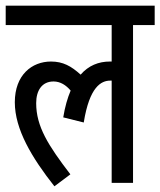

<svg xmlns="http://www.w3.org/2000/svg" viewBox="-20 -642 563 674"><path d="M0 -554H372V-426C370 -426 368 -426 366 -426C326 -426 291 -412 263 -380C230 -410 201 -426 159 -426C92 -426 32 -379 32 -283C32 -188 92 -88 171 12L227 -30C149 -132 107 -198 107 -280C107 -324 127 -356 168 -356C192 -356 212 -343 228 -324C217 -298 208 -267 202 -230L274 -212C294 -337 335 -359 367 -359C369 -359 370 -359 372 -359V0H447V-554H523V-622H0Z"/></svg>

Font: Noto Sans ExtraCondensed
Style: Italic
Weight: 400
Width: 2
Italic angle: -12°
Designer: Monotype Design Team
Foundry: Monotype Imaging Inc.
Version: Version 2.013